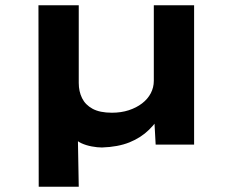

<svg xmlns="http://www.w3.org/2000/svg" viewBox="-20 -549 885 729"><path d="M127 160 126 -529H279V-234Q279 -202 291.5 -176.5Q304 -151 331.5 -136Q359 -121 405 -121Q440 -121 469 -130.5Q498 -140 519.5 -156.5Q541 -173 552.5 -195Q564 -217 564 -242V-529H717V0H571L566 -92L599 -126Q577 -87 546 -56.5Q515 -26 471.5 -8.5Q428 9 367 11Q350 11 328.5 7Q307 3 289.5 -5Q272 -13 263 -25L275 -65L279 160Z"/></svg>

Font: Lexend Peta SemiBold
Style: Regular
Weight: 600
Designer: Bonnie Shaver-Troup, Thomas Jockin
Foundry: Lexend
Version: Version 1.007